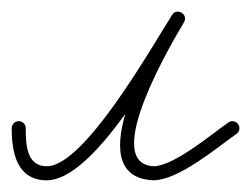

<svg xmlns="http://www.w3.org/2000/svg" viewBox="-32 -296 429 328"><path d="M-12 -77C-12 -77 -12 -77 -12 -77C-12 -34.9 -3 12 48 12C128.3 12 238.6 -188.6 282.1 -257.6C286.4 -264.3 283.3 -270.8 278.1 -274C273 -277.1 265.7 -276.9 261.7 -270.1C234.9 -225.2 97.7 5.4 229.4 12C229.4 12 229.6 12 229.7 12C229.8 12 230 12 230 12C272.7 12 337.4 -43 371.9 -67.2C377.3 -71 378.6 -78.5 374.8 -83.9C371 -89.3 363.5 -90.6 358.1 -86.8C329.2 -66.6 264.8 -12 230 -12C230 -12 230.1 -12 230.3 -12C230.5 -12 230.6 -12 230.6 -12C137.4 -16.6 266.1 -230.6 282.3 -257.9C286.4 -264.6 283.3 -271.1 278.3 -274.2C273.2 -277.3 266.1 -277.1 261.9 -270.4C224.1 -210.6 111.6 -12 48 -12C13.1 -12 12 -49.7 12 -77C12 -83.6 6.6 -89 0 -89C-6.6 -89 -12 -83.6 -12 -77Z"/></svg>

Font: FRB American Cursive Guidelines Light
Style: Italic
Weight: 300
Italic angle: -25°
Version: Version 2.0;Modular Font Editor K font №1